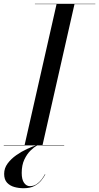

<svg xmlns="http://www.w3.org/2000/svg" viewBox="-60 -770 525 1017"><path d="M70 0 240 -750H335L165 0ZM-40 0V-2H280V0ZM125 -748V-750H445V-748ZM65 227Q39.5 227 16 220.5Q-7.5 214 -22.8 197.5Q-38 181 -38 151Q-38 121 -19.8 96.2Q-1.5 71.5 26.2 52Q54 32.5 83.5 19Q113 5.5 136 -2L137 0Q121.5 8.5 102.2 27Q83 45.5 69 75Q55 104.5 55 146Q55 181 67.5 198.5Q80 216 98 216Q118 216 133.5 205.8Q149 195.5 160 180.8Q171 166 178 153L180 154Q172.5 168 159.2 185Q146 202 123.2 214.5Q100.5 227 65 227Z"/></svg>

Font: Bodoni Moda 96pt
Style: Italic
Weight: 400
Italic angle: -13°
Version: Version 2.004